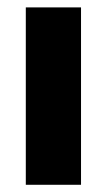

<svg xmlns="http://www.w3.org/2000/svg" viewBox="-20 -512 296 532"><path d="M51.5 0V-491.5H204.5V0Z"/></svg>

Font: Anek Latin
Style: Bold
Weight: 700
Designer: Yesha Goshar
Foundry: Ek Type
Version: Version 1.003